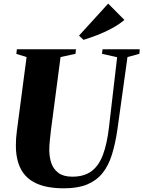

<svg xmlns="http://www.w3.org/2000/svg" viewBox="-20 -1010 777 1040"><path d="M670.5 -701 615.5 -305.5Q604.5 -231 586.2 -172.2Q568 -113.5 535.8 -73Q503.5 -32.5 452.8 -11.2Q402 10 327.5 10Q234 10 176.5 -16.8Q119 -43.5 92.5 -95.2Q66 -147 66 -221.5Q66 -240.5 67.2 -260.5Q68.5 -280.5 71.5 -302L124 -701L68.5 -718L71.5 -743H391.5L389 -718.5L308 -701L256 -305Q252.5 -276 249.8 -248.5Q247 -221 247 -197.5Q247 -159 258.2 -126.2Q269.5 -93.5 296.8 -73.2Q324 -53 372 -53Q435 -53 475 -82.2Q515 -111.5 537.5 -171.2Q560 -231 570.5 -322.5L614.5 -700L532.5 -718.5L535.5 -743H737L735 -718.5ZM432.5 -794 408 -817 566 -990.5 654 -902Q622.5 -876 584.2 -855.5Q546 -835 506.8 -820Q467.5 -805 432.5 -794Z"/></svg>

Font: Merriweather 120pt Black
Style: Italic
Weight: 900
Italic angle: -7.8°
Version: Version 2.101